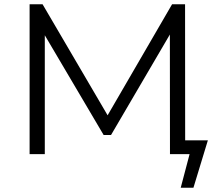

<svg xmlns="http://www.w3.org/2000/svg" viewBox="-20 -720 1024 897"><path d="M824.3 157.1 871.1 -20.3 901.5 0H778.7V-64.3H951.1L883.7 157.1ZM118.3 0V-700H178.9L498.9 -153.7H466.7L783.9 -700H844.6L845.1 0H774.1L773.6 -588.8H791.2L498.8 -89.4H464.1L169.5 -588.8H189.3V0Z"/></svg>

Font: Montserrat Alternates Thin
Style: Regular
Weight: 100
Designer: Julieta Ulanovsky
Foundry: Julieta Ulanovsky
Version: Version 9.000